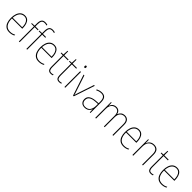

<svg xmlns="http://www.w3.org/2000/svg" viewBox="514 -2650 4545 4545"><g transform="rotate(45 2786.5 -377.5)"><path d="M253 -538Q316 -538 353.5 -504.5Q391 -471 408.5 -416Q426 -361 426 -295V-269H81Q80 -146 127.5 -80.5Q175 -15 266 -15Q306 -15 337.5 -22.5Q369 -30 407 -51V-23Q376 -7 342 1.5Q308 10 266 10Q192 10 145.5 -24.5Q99 -59 77 -120Q55 -181 55 -261Q55 -339 76.5 -401.5Q98 -464 142 -501Q186 -538 253 -538ZM253 -513Q181 -513 135.5 -457.5Q90 -402 82 -293H400Q401 -357 385.5 -406.5Q370 -456 337 -484.5Q304 -513 253 -513Z M712 -503H608V0H582V-503H492V-524L582 -528V-604Q582 -684 611 -724.5Q640 -765 709 -765Q731 -765 749 -761.5Q767 -758 782 -753L776 -728Q761 -735 743 -737.5Q725 -740 709 -740Q653 -740 630.5 -708Q608 -676 608 -601V-528H712Z M963 -503H859V0H833V-503H743V-524L833 -528V-604Q833 -684 862 -724.5Q891 -765 960 -765Q982 -765 1000 -761.5Q1018 -758 1033 -753L1027 -728Q1012 -735 994 -737.5Q976 -740 960 -740Q904 -740 881.5 -708Q859 -676 859 -601V-528H963Z M1236 -538Q1299 -538 1336.5 -504.5Q1374 -471 1391.5 -416Q1409 -361 1409 -295V-269H1064Q1063 -146 1110.5 -80.5Q1158 -15 1249 -15Q1289 -15 1320.5 -22.5Q1352 -30 1390 -51V-23Q1359 -7 1325 1.5Q1291 10 1249 10Q1175 10 1128.5 -24.5Q1082 -59 1060 -120Q1038 -181 1038 -261Q1038 -339 1059.5 -401.5Q1081 -464 1125 -501Q1169 -538 1236 -538ZM1236 -513Q1164 -513 1118.5 -457.5Q1073 -402 1065 -293H1383Q1384 -357 1368.5 -406.5Q1353 -456 1320 -484.5Q1287 -513 1236 -513Z M1652 -15Q1673 -15 1689.5 -18.5Q1706 -22 1719 -27V-2Q1705 3 1689 6.5Q1673 10 1652 10Q1612 10 1589 -6.5Q1566 -23 1557 -54.5Q1548 -86 1548 -130V-503H1478V-524L1546 -528L1553 -658H1574V-528H1719V-503H1574V-130Q1574 -74 1590 -44.5Q1606 -15 1652 -15Z M1931 -15Q1952 -15 1968.5 -18.5Q1985 -22 1998 -27V-2Q1984 3 1968 6.5Q1952 10 1931 10Q1891 10 1868 -6.5Q1845 -23 1836 -54.5Q1827 -86 1827 -130V-503H1757V-524L1825 -528L1832 -658H1853V-528H1998V-503H1853V-130Q1853 -74 1869 -44.5Q1885 -15 1931 -15Z M2133 -528V0H2107V-528ZM2121 -722Q2137 -722 2142 -712Q2147 -702 2147 -690Q2147 -676 2141.5 -667Q2136 -658 2120 -658Q2106 -658 2100.5 -667.5Q2095 -677 2095 -690Q2095 -702 2100.5 -712Q2106 -722 2121 -722Z M2395 0 2220 -528H2247L2374 -143Q2381 -123 2386.5 -105.5Q2392 -88 2397 -71Q2402 -54 2406 -36H2409Q2414 -54 2418.5 -70.5Q2423 -87 2429 -105Q2435 -123 2441 -143L2569 -528H2596L2420 0Z M2830 -537Q2905 -537 2941.5 -494Q2978 -451 2978 -353V0H2956L2953 -99H2951Q2940 -71 2920 -46Q2900 -21 2867.5 -5.5Q2835 10 2787 10Q2738 10 2706 -8Q2674 -26 2658 -57.5Q2642 -89 2642 -129Q2642 -208 2701 -247.5Q2760 -287 2864 -295L2952 -301V-347Q2952 -437 2922.5 -474.5Q2893 -512 2830 -512Q2798 -512 2765.5 -504Q2733 -496 2696 -476L2686 -501Q2720 -517 2756.5 -527Q2793 -537 2830 -537ZM2865 -271Q2774 -265 2722 -231.5Q2670 -198 2670 -129Q2670 -75 2700.5 -44.5Q2731 -14 2787 -14Q2874 -14 2913 -71.5Q2952 -129 2952 -220V-277Z M3602 -538Q3664 -538 3702.5 -496.5Q3741 -455 3741 -366V0H3715V-364Q3715 -443 3682.5 -478Q3650 -513 3602 -513Q3536 -513 3495 -468Q3454 -423 3454 -331V0H3428V-358Q3428 -415 3412.5 -449Q3397 -483 3372 -498Q3347 -513 3314 -513Q3271 -513 3237.5 -491.5Q3204 -470 3184.5 -429Q3165 -388 3165 -329V0H3139V-528H3159L3163 -431H3165Q3175 -455 3192 -479.5Q3209 -504 3239 -521Q3269 -538 3314 -538Q3368 -538 3401 -508Q3434 -478 3444 -430H3446Q3464 -477 3501.5 -507.5Q3539 -538 3602 -538Z M4072 -538Q4135 -538 4172.5 -504.5Q4210 -471 4227.5 -416Q4245 -361 4245 -295V-269H3900Q3899 -146 3946.5 -80.5Q3994 -15 4085 -15Q4125 -15 4156.5 -22.5Q4188 -30 4226 -51V-23Q4195 -7 4161 1.5Q4127 10 4085 10Q4011 10 3964.5 -24.5Q3918 -59 3896 -120Q3874 -181 3874 -261Q3874 -339 3895.5 -401.5Q3917 -464 3961 -501Q4005 -538 4072 -538ZM4072 -513Q4000 -513 3954.5 -457.5Q3909 -402 3901 -293H4219Q4220 -357 4204.5 -406.5Q4189 -456 4156 -484.5Q4123 -513 4072 -513Z M4578 -538Q4653 -538 4693.5 -494Q4734 -450 4734 -357V0H4708V-352Q4708 -437 4673.5 -475Q4639 -513 4578 -513Q4505 -513 4457 -462Q4409 -411 4409 -305V0H4383V-528H4404L4407 -416H4409Q4419 -447 4439.5 -474.5Q4460 -502 4494 -520Q4528 -538 4578 -538Z M5001 -15Q5022 -15 5038.5 -18.5Q5055 -22 5068 -27V-2Q5054 3 5038 6.5Q5022 10 5001 10Q4961 10 4938 -6.5Q4915 -23 4906 -54.5Q4897 -86 4897 -130V-503H4827V-524L4895 -528L4902 -658H4923V-528H5068V-503H4923V-130Q4923 -74 4939 -44.5Q4955 -15 5001 -15Z M5345 -538Q5408 -538 5445.5 -504.5Q5483 -471 5500.5 -416Q5518 -361 5518 -295V-269H5173Q5172 -146 5219.5 -80.5Q5267 -15 5358 -15Q5398 -15 5429.5 -22.5Q5461 -30 5499 -51V-23Q5468 -7 5434 1.5Q5400 10 5358 10Q5284 10 5237.5 -24.5Q5191 -59 5169 -120Q5147 -181 5147 -261Q5147 -339 5168.5 -401.5Q5190 -464 5234 -501Q5278 -538 5345 -538ZM5345 -513Q5273 -513 5227.5 -457.5Q5182 -402 5174 -293H5492Q5493 -357 5477.5 -406.5Q5462 -456 5429 -484.5Q5396 -513 5345 -513Z"/></g></svg>

Font: Noto Sans Khmer SemiCondensed Thin
Style: Regular
Weight: 250
Width: 4
Designer: Danh Hong and the Monotype Design Team
Foundry: Monotype Imaging Inc.
Version: Version 2.004